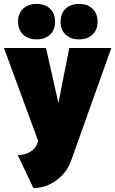

<svg xmlns="http://www.w3.org/2000/svg" viewBox="-22 -744 586 976"><path d="M67.9 43.9Q104.5 43.9 131.6 27.8Q158.7 11.7 168 -16.1L171.9 -27.8L-2 -500H211.9L274.9 -220.2L330.1 -500H543.9L339.8 71.8Q318.4 133.3 264.4 172.6Q210.4 211.9 147.9 211.9ZM474.1 -633.8Q474.1 -592.8 448.5 -568.4Q422.9 -543.9 379.9 -543.9Q336.9 -543.9 311.5 -568.1Q286.1 -592.3 286.1 -633.8Q286.1 -675.3 311.5 -699.7Q336.9 -724.1 379.9 -724.1Q422.9 -724.1 448.5 -699.7Q474.1 -675.3 474.1 -633.8ZM69.8 -633.8Q69.8 -675.3 95.5 -699.7Q121.1 -724.1 164.1 -724.1Q207 -724.1 232.4 -699.7Q257.8 -675.3 257.8 -633.8Q257.8 -592.3 232.4 -568.1Q207 -543.9 164.1 -543.9Q121.1 -543.9 95.5 -568.4Q69.8 -592.8 69.8 -633.8Z"/></svg>

Font: Apfel Grotezk Satt
Style: Regular
Weight: 900
Designer: Luigi Gorlero
Foundry: © 2023, Luigi Gorlero & Collletttivo
Version: Version 2.000;Glyphs 3.2 (3217)